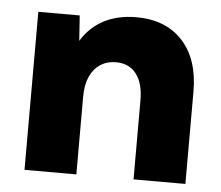

<svg xmlns="http://www.w3.org/2000/svg" viewBox="-42 -545 680 591"><g transform="rotate(5 298.0 -249.0)"><path d="M551.3 0H391.1V-244.6Q391.1 -296.9 368.9 -325.7Q346.7 -354.5 306.2 -354.5Q278.3 -354.5 257.6 -340.8Q236.8 -327.1 225.6 -301.8Q214.4 -276.4 214.4 -240.7V0H54.2V-488.3H182.1L187.5 -410.2Q213.4 -453.1 256.3 -475.6Q299.3 -498 356.4 -498Q447.8 -498 499.5 -441.7Q551.3 -385.3 551.3 -285.6Z"/></g></svg>

Font: Kumbh Sans ExtraBold
Style: Regular
Weight: 800
Version: Version 1.005